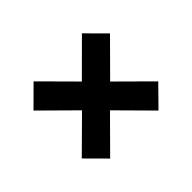

<svg xmlns="http://www.w3.org/2000/svg" viewBox="-104 -765 844 844"><g transform="rotate(45 318.0 -343.0)"><path d="M169 -103.5 78.5 -194.5 229 -344 79.5 -494 167 -581 317 -432 466 -582 557.5 -492 406 -342 556.5 -192.5 468 -104.5 319 -255Z"/></g></svg>

Font: Overpass
Style: Bold
Weight: 700
Designer: Delve Withrington, Dave Bailey, Thomas Jockin
Foundry: Delve Fonts LLC
Version: Version 4.000; ttfautohint (v1.8.3)